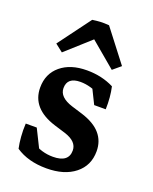

<svg xmlns="http://www.w3.org/2000/svg" viewBox="-112 -623 554 695"><g transform="rotate(20 164.5 -275.5)"><path d="M188 -556.6 282.7 -433.6 252.4 -408.2 119.6 -520ZM188 -556.6V-520L61 -405.8L31.2 -429.2L124 -554.2Q140.6 -556.6 154.5 -557.4Q168.5 -558.1 188 -556.6ZM151.4 7.8Q80.6 7.8 33.2 -24.4Q28.8 -43.9 26.9 -68.6Q24.9 -93.3 26.4 -119.1H68.8L110.4 -35.2L78.6 -63.5Q115.7 -39.6 159.2 -39.6Q219.7 -39.6 219.7 -85.4Q219.7 -120.1 170.9 -135.7L127.9 -148.9Q30.8 -179.2 30.8 -259.8Q30.8 -313 68.6 -344.5Q106.4 -376 169.4 -376Q227.1 -376 273.4 -352.5Q282.2 -314 280.8 -266.6H236.3L194.8 -350.6L242.2 -305.7Q200.2 -328.6 161.6 -328.6Q110.8 -328.6 110.8 -286.6Q110.8 -251.5 163.1 -234.9L206.1 -221.7Q254.9 -206.1 278.3 -178.7Q301.8 -151.4 301.8 -112.3Q301.8 -57.1 261 -24.7Q220.2 7.8 151.4 7.8Z"/></g></svg>

Font: Markazi Text Medium
Style: Regular
Weight: 500
Designer: Borna Izadpanah (Arabic designer), Fiona Ross (Arabic design director) and Florian Runge (Latin designer)
Foundry: Borna Izadpanah and Florian Runge
Version: Version 1.001